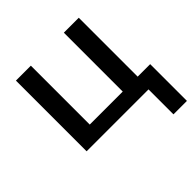

<svg xmlns="http://www.w3.org/2000/svg" viewBox="-191 -695 1039 1039"><g transform="rotate(-45 329.0 -175.0)"><path d="M555.2 0H81.5V-541H195.8V-90.3H448.2V-541H562.5V-90.3H658.2V190.9H555.2Z"/></g></svg>

Font: Viking Open Sans Light
Style: Bold
Weight: 600
Foundry: Ascender Corporation
Version: Version 2.001